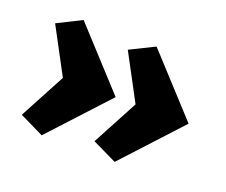

<svg xmlns="http://www.w3.org/2000/svg" viewBox="-78 -536 757 643"><g transform="rotate(20 300.5 -214.5)"><path d="M310 -214 121 -9 35 -51 122 -214 35 -377 121 -420ZM570 -214 381 -9 294 -51 381 -214 294 -377 381 -420Z"/></g></svg>

Font: Ysabeau Heavy
Style: Regular
Weight: 800
Designer: Christian Thalmann (Catharsis Fonts)
Version: Version 0.003